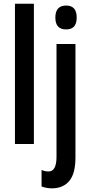

<svg xmlns="http://www.w3.org/2000/svg" viewBox="-20 -780 490 1040"><path d="M163.6 0H61V-759.8H163.6ZM279.8 -684.6Q279.8 -750 338.4 -750Q395.5 -750 395.5 -684.6Q395.5 -620.6 338.4 -620.6Q279.8 -620.6 279.8 -684.6ZM263.2 240.2Q231.4 240.2 205.1 230V140.6Q224.1 148.9 242.7 148.9Q286.1 148.9 286.1 69.3V-541.5H388.7V72.8Q388.7 159.2 356 199.2Q323.2 239.3 263.2 240.2Z"/></svg>

Font: Open Sans Condensed SemiBold
Style: Regular
Weight: 600
Width: 3
Designer: Monotype Design Team
Foundry: Monotype Imaging Inc.
Version: Version 3.000; ttfautohint (v1.8.4)